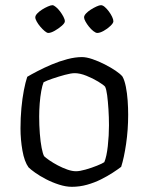

<svg xmlns="http://www.w3.org/2000/svg" viewBox="-20 -720 572 740"><path d="M257 0Q234 0 207.5 -8.5Q181 -17 157 -29.5Q133 -42 115.5 -54.5Q98 -67 90 -75Q74 -97 66.5 -139.5Q59 -182 59 -225Q59 -266 62.5 -303.5Q66 -341 72 -372Q78 -403 85 -424Q100 -433 125 -446Q150 -459 179.5 -471.5Q209 -484 239.5 -492Q270 -500 296 -500Q313 -500 336.5 -492Q360 -484 383.5 -472Q407 -460 425.5 -447.5Q444 -435 452 -425Q460 -411 465 -386Q470 -361 472 -332.5Q474 -304 474 -278Q474 -220 466 -165.5Q458 -111 447 -77Q434 -67 414 -54Q394 -41 369 -28.5Q344 -16 315.5 -8Q287 0 257 0ZM273 -60Q287 -60 310 -66.5Q333 -73 354 -81.5Q375 -90 382 -95Q391 -116 395.5 -157Q400 -198 400 -237Q400 -268 398 -299Q396 -330 393 -353Q390 -376 385 -386Q379 -393 358.5 -405.5Q338 -418 313 -428Q288 -438 268 -438Q254 -438 230 -431.5Q206 -425 182.5 -417Q159 -409 148 -403Q143 -391 139 -369Q135 -347 133 -321Q131 -295 131 -271Q131 -237 133.5 -205Q136 -173 140.5 -150Q145 -127 150 -118Q156 -112 170.5 -102Q185 -92 203 -82.5Q221 -73 239.5 -66.5Q258 -60 273 -60ZM355 -593Q349 -593 340 -600Q331 -607 323 -617Q315 -627 309.5 -637Q304 -647 304 -653Q304 -660 311.5 -668Q319 -676 330 -683Q341 -690 352 -695Q363 -700 369 -700Q376 -700 384 -693Q392 -686 399.5 -676Q407 -666 412 -655.5Q417 -645 417 -638Q417 -631 405.5 -620Q394 -609 379.5 -601Q365 -593 355 -593ZM166 -593Q161 -593 152.5 -600Q144 -607 135.5 -617Q127 -627 121.5 -637Q116 -647 116 -653Q116 -660 123.5 -668Q131 -676 142 -683Q153 -690 164.5 -695Q176 -700 182 -700Q187 -700 195.5 -693Q204 -686 211.5 -676Q219 -666 224.5 -655.5Q230 -645 230 -638Q230 -631 218 -620.5Q206 -610 191 -601.5Q176 -593 166 -593Z"/></svg>

Font: Texturina Medium 12pt ExtraLight
Style: Regular
Weight: 250
Version: Version 1.002